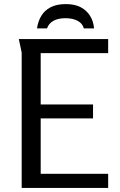

<svg xmlns="http://www.w3.org/2000/svg" viewBox="-20 -919 589 939"><path d="M72 -728H509V-659H179V-408H435V-340H179V-69H509V0H86V-662ZM161 -780Q166 -815 182 -841.5Q198 -868 227.5 -883.5Q257 -899 302 -899Q346 -899 375 -883.5Q404 -868 420.5 -841.5Q437 -815 440 -780H390Q384 -804 360 -817Q336 -830 300 -830Q264 -830 241 -817Q218 -804 210 -780Z"/></svg>

Font: Rosario Light
Style: Regular
Weight: 400
Version: Version 1.101; ttfautohint (v1.8.1.43-b0c9)